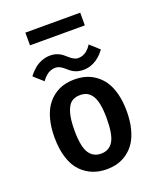

<svg xmlns="http://www.w3.org/2000/svg" viewBox="-155 -941 880 1051"><g transform="rotate(-20 285.0 -416.0)"><path d="M120.5 -844.5H440V-770.5H120.5ZM350.5 -544Q328 -544 309.8 -550.5Q291.5 -557 279.8 -566.5Q268 -576 257.2 -585.5Q246.5 -595 234 -601.5Q221.5 -608 208 -608Q193.5 -608 180.2 -602.8Q167 -597.5 158 -590.2Q149 -583 142.2 -575.8Q135.5 -568.5 132 -563L129 -558L75 -606Q77.5 -611 86.5 -621.2Q95.5 -631.5 111.5 -645.8Q127.5 -660 152.2 -670.2Q177 -680.5 203.5 -680.5Q226 -680.5 244.2 -673.8Q262.5 -667 274.5 -657.2Q286.5 -647.5 297.2 -637.8Q308 -628 320.5 -621.2Q333 -614.5 346.5 -614.5Q361 -614.5 374 -619.8Q387 -625 395.8 -632.5Q404.5 -640 411 -647.5Q417.5 -655 420.5 -660L423.5 -665.5L477.5 -616.5L474.5 -613Q471.5 -609 469 -606Q466.5 -603 461.8 -597.5Q457 -592 452.2 -587.5Q447.5 -583 440.5 -577.2Q433.5 -571.5 426.5 -567Q419.5 -562.5 410.5 -558Q401.5 -553.5 392.5 -550.5Q383.5 -547.5 372.5 -545.8Q361.5 -544 350.5 -544ZM284.5 11Q241.5 11 205 -3.2Q168.5 -17.5 138.5 -47.2Q108.5 -77 91.2 -129Q74 -181 74 -251Q74 -307 85.5 -351.8Q97 -396.5 116.5 -426Q136 -455.5 163 -475.2Q190 -495 220.2 -503.5Q250.5 -512 284.5 -512Q318.5 -512 348.5 -503.5Q378.5 -495 405.8 -475.2Q433 -455.5 452.5 -426Q472 -396.5 483.5 -351.8Q495 -307 495 -251Q495 -195 483.5 -150Q472 -105 452.5 -75.2Q433 -45.5 405.8 -25.8Q378.5 -6 348.5 2.5Q318.5 11 284.5 11ZM378.5 -251Q378.5 -299.5 372 -333Q365.5 -366.5 352.8 -385.5Q340 -404.5 323.5 -412.8Q307 -421 284.5 -421Q254 -421 234 -406.5Q214 -392 202 -353.5Q190 -315 190 -251Q190 -156.5 214 -118.2Q238 -80 284.5 -80Q331 -80 354.8 -118.2Q378.5 -156.5 378.5 -251Z"/></g></svg>

Font: League Mono Narrow Medium
Style: Regular
Weight: 500
Width: 3
Designer: Tyler Finck
Foundry: The League of Moveable Type / Tyler Finck
Version: Version 2.210